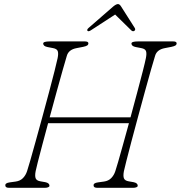

<svg xmlns="http://www.w3.org/2000/svg" viewBox="-20 -898 864 918"><path d="M150.5 -80Q146 -57 150.5 -45.5Q155 -34 173.5 -31L196.5 -27Q216.5 -23 216.5 -10Q216.5 -5 209.8 -2.5Q203 0 194.5 0H23.5Q5.5 0 5.5 -11Q4 -23 26.5 -26L55.5 -30Q76.5 -33 89.8 -46.5Q103 -60 109.5 -80Q113.5 -91 124.5 -129.8Q135.5 -168.5 150.8 -223.5Q166 -278.5 182.8 -339.8Q199.5 -401 214.8 -458.5Q230 -516 241 -559.2Q252 -602.5 255.5 -620Q260 -642 256.2 -653.2Q252.5 -664.5 233.5 -668L207.5 -673Q186.5 -677 186.5 -690Q186.5 -700 218.5 -700H385.5Q402.5 -700 402.5 -691Q402.5 -684.5 397.2 -680.8Q392 -677 377.5 -674L346.5 -668Q308 -661 299.5 -631Q293 -610 280 -564Q267 -518 250.5 -458.2Q234 -398.5 217.5 -337H604Q620.5 -398 636 -456Q651.5 -514 662.8 -558Q674 -602 677.5 -620Q682 -642 678.2 -653.2Q674.5 -664.5 655.5 -668L629.5 -673Q608.5 -677 608.5 -690Q608.5 -700 640.5 -700H807.5Q824.5 -700 824.5 -691Q824.5 -684.5 819.2 -680.8Q814 -677 799.5 -674L768.5 -668Q730 -661 721.5 -631Q715 -610.5 702 -564.8Q689 -519 672.8 -460Q656.5 -401 639.8 -338.8Q623 -276.5 608.2 -221Q593.5 -165.5 584 -127.5Q574.5 -89.5 572.5 -80Q568 -57 572.5 -45.5Q577 -34 595.5 -31L618.5 -27Q638.5 -23 638.5 -10Q638.5 -5 631.8 -2.5Q625 0 616.5 0H445.5Q427.5 0 427.5 -11Q426 -23 448.5 -26L477.5 -30Q498.5 -33 511.8 -46.5Q525 -60 531.5 -80Q535 -90 544.8 -123.8Q554.5 -157.5 568 -206Q581.5 -254.5 596.5 -309H210Q195 -253.5 182 -204.5Q169 -155.5 160.5 -122Q152 -88.5 150.5 -80ZM621.5 -750Q615 -746.5 608 -752.5L530.5 -828.5L413.5 -752.5Q403.5 -746.5 399 -750Q393.5 -755 403 -764L521.5 -867Q535.5 -878.5 544 -878.5Q552 -878.5 559 -867L624.5 -764Q629.5 -755 621.5 -750Z"/></svg>

Font: Fraunces 9pt SuperSoft Thin
Style: Italic
Weight: 100
Italic angle: -16°
Version: Version 1.000;[0bf87f6ff]